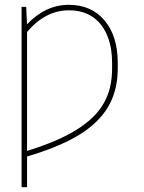

<svg xmlns="http://www.w3.org/2000/svg" viewBox="-20 -574 598 797"><path d="M69.6 203.1V-545.5H88.8L92 -473Q169.4 -554 265.6 -554Q359.4 -554 414.1 -489Q468.8 -423.7 468.8 -313.2V-291.2Q468.8 -223.4 447.3 -168.5Q425.8 -113.6 380 -69.1Q334.2 -24.5 263 11Q191.8 46.5 92.3 75.6V203.1ZM92.3 52.6Q157 32.3 207.6 10.8Q258.2 -10.7 297.9 -35.5Q336.6 -59.7 364.5 -86.6Q392.4 -113.6 410.3 -144.9Q428.3 -176.1 436.8 -212Q445.3 -247.9 445.3 -289.8V-314.6Q445.3 -343.4 440.9 -370.6Q436.4 -397.7 427 -421.9Q417.6 -446 403.2 -466.1Q388.8 -486.2 369 -500.7Q349.1 -515.3 323.3 -523.3Q297.6 -531.2 265.6 -531.2Q169 -531.2 92.3 -441.4Z"/></svg>

Font: Inter P Thin
Style: Regular
Weight: 100
Designer: Rasmus Andersson
Foundry: rsms
Version: Version 3.018;git-588b23468